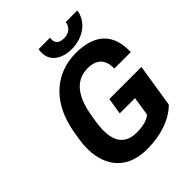

<svg xmlns="http://www.w3.org/2000/svg" viewBox="-250 -1037 1184 1184"><g transform="rotate(-45 342.5 -445.0)"><path d="M81 -334C72 -279 72 -230 80 -188C102 -72 181 10 334 10C457 10 557 -26 622 -90L667 -374H387L370 -266H503L484 -143C459 -117 409 -108 361 -108C238 -108 209 -202 230 -334L237 -377C257 -504 310 -603 426 -603C510 -603 543 -558 542 -485H685C691 -637 611 -721 440 -721C395 -721 353 -713 314 -698C192 -650 114 -538 88 -376ZM296 -900C293 -879 292 -860 297 -842C311 -788 365 -755 442 -755C467 -755 491 -759 513 -766C571 -785 622 -827 634 -900H533C527 -859 497 -836 454 -836C411 -836 389 -857 396 -900Z"/></g></svg>

Font: Asimov Pro
Style: BdObl
Weight: 700
Designer: Google
Version: Version 2.000980; 2014